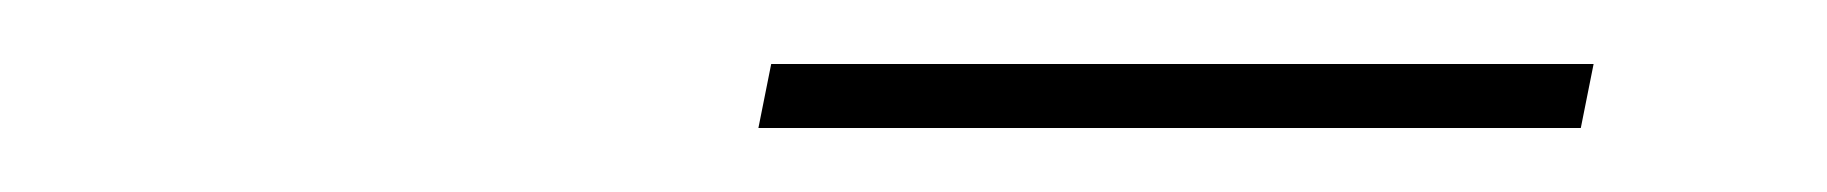

<svg xmlns="http://www.w3.org/2000/svg" viewBox="-20 -697 571 60"><path d="M221 -677H478L474 -657H217Z"/></svg>

Font: Gontserrat Thin
Style: Italic
Weight: 250
Italic angle: -11.3°
Designer: Julieta Ulanovsky
Foundry: Julieta Ulanovsky
Version: Version 6.001